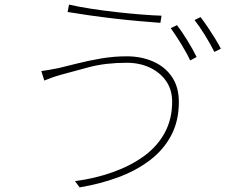

<svg xmlns="http://www.w3.org/2000/svg" viewBox="-20 -782 1040 832"><path d="M726 -341Q726 -393 700 -430.5Q674 -468 629.5 -489Q585 -510 529 -510Q438 -510 366 -491Q294 -472 244 -458Q219 -451 203 -445Q187 -439 172 -433L159 -474Q176 -476 194.5 -479.5Q213 -483 234 -487Q268 -495 315 -507Q362 -519 417.5 -528.5Q473 -538 529 -538Q592 -538 643.5 -515.5Q695 -493 725 -449Q755 -405 755 -340Q755 -258 722 -195.5Q689 -133 630 -88Q571 -43 493 -14Q415 15 325 30L305 3Q394 -9 470.5 -36.5Q547 -64 604.5 -106Q662 -148 694 -207Q726 -266 726 -341ZM279 -762Q318 -753 372.5 -744.5Q427 -736 485 -729.5Q543 -723 594.5 -719Q646 -715 680 -714L675 -683Q636 -686 584 -690.5Q532 -695 476 -701.5Q420 -708 367.5 -715.5Q315 -723 273 -730ZM747 -673Q767 -647 791.5 -607.5Q816 -568 832 -535L804 -520Q790 -551 765 -591.5Q740 -632 720 -660ZM849 -708Q863 -690 879.5 -665.5Q896 -641 911.5 -616Q927 -591 937 -571L909 -557Q892 -591 868.5 -629Q845 -667 823 -695Z"/></svg>

Font: Source Han Sans SC ExtraLight
Style: Regular
Weight: 250
Designer: Ryoko NISHIZUKA 西塚涼子 (kana, bopomofo & ideographs); Paul D. Hunt (Latin, Greek & Cyrillic); Sandoll Communications 산돌커뮤니
Foundry: Adobe
Version: Version 2.004;hotconv 1.0.118;makeotfexe 2.5.65603